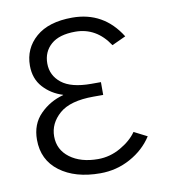

<svg xmlns="http://www.w3.org/2000/svg" viewBox="-67 -588 587 665"><g transform="rotate(-10 226.0 -256.0)"><path d="M37.1 -134.8Q37.1 -189.5 71.3 -224.1Q105.5 -258.8 153.3 -271.5V-272.5Q112.3 -285.2 85 -315.4Q57.6 -345.7 57.6 -391.6Q57.6 -452.1 102.5 -491.2Q147.5 -530.3 230.5 -530.3Q340.8 -530.3 400.4 -434.6L351.6 -412.1Q306.6 -480.5 232.4 -480.5Q175.8 -480.5 147 -455.1Q118.2 -429.7 118.2 -388.7Q118.2 -346.7 151.9 -319.8Q185.5 -293 255.9 -293H290V-248H255.9Q173.8 -248 135.7 -214.8Q97.7 -181.6 97.7 -135.7Q97.7 -88.9 135.7 -60.5Q173.8 -32.2 234.4 -32.2Q276.4 -32.2 314 -53.7Q351.6 -75.2 371.1 -103.5L417 -80.1Q388.7 -36.1 339.8 -9.3Q291 17.6 233.4 17.6Q145.5 17.6 91.3 -22.9Q37.1 -63.5 37.1 -134.8Z"/></g></svg>

Font: Gothic A1 Light
Style: Regular
Weight: 300
Version: Version 2.50